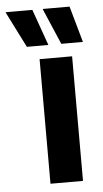

<svg xmlns="http://www.w3.org/2000/svg" viewBox="-111 -719 403 753"><g transform="rotate(-5 90.5 -343.0)"><path d="M57 0V-490.5H185V0ZM45.5 -685.5 96 -543.5V-543H11.5L-59.5 -684V-685.5ZM192 -685.5 232 -543.5V-543H147L87 -683V-685.5Z"/></g></svg>

Font: Anek Latin SemiBold
Style: Regular
Weight: 600
Designer: Yesha Goshar
Foundry: Ek Type
Version: Version 1.003